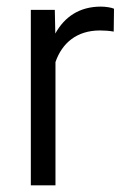

<svg xmlns="http://www.w3.org/2000/svg" viewBox="-20 -558 378 578"><path d="M323.2 -531.7C316.9 -535.2 297.4 -538.1 283.7 -538.1C219.2 -538.1 174.3 -507.3 146.5 -457L145 -528.3H72.8V0H147V-371.1C166.5 -427.7 210.4 -466.3 280.8 -466.3C294.9 -466.3 309.1 -465.3 322.3 -462.9Z"/></svg>

Font: Vazirmatn Light
Style: Regular
Weight: 300
Designer: Saber Rastikerdar
Foundry: Saber Rastikerdar
Version: Version 33.003